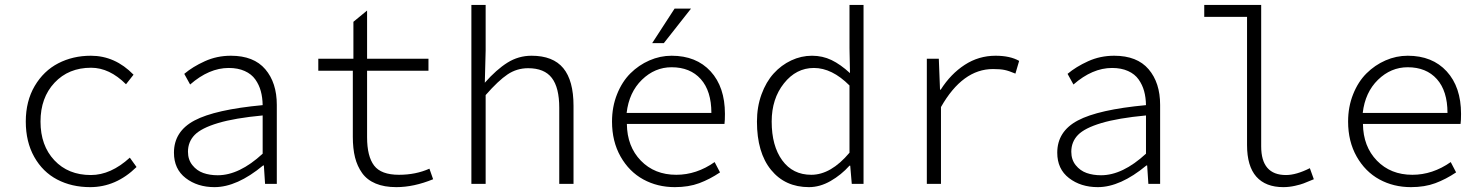

<svg xmlns="http://www.w3.org/2000/svg" viewBox="-20 -749 6036 782"><path d="M347.2 13.2Q272 13.2 212.9 -17.8Q153.8 -48.8 119.4 -110.1Q85 -171.4 85 -253.9Q85 -336.9 121.3 -398.7Q157.7 -460.4 217.3 -491.2Q276.9 -522 350.1 -522Q448.7 -522 523.9 -444.8L493.2 -405.8Q425.8 -473.1 351.1 -473.1Q259.3 -473.1 202.1 -412.1Q145 -351.1 145 -253.9Q145 -156.2 201.4 -96.2Q257.8 -36.1 350.1 -36.1Q431.2 -36.1 508.8 -106.9L536.1 -68.8Q452.6 13.2 347.2 13.2Z M853.5 13.2Q784.2 13.2 736.3 -23.7Q688.5 -60.5 688.5 -127Q688.5 -213.9 772.2 -258.3Q856 -302.7 1049.8 -320.8Q1049.3 -352.1 1042.2 -377.9Q1035.2 -403.8 1019.8 -425.5Q1004.4 -447.3 976.8 -459.7Q949.2 -472.2 911.6 -472.2Q831.5 -472.2 754.4 -404.8L730.5 -448.2Q764.6 -477.1 814 -499.5Q863.3 -522 920.4 -522Q1013.7 -522 1060.5 -467Q1107.4 -412.1 1107.4 -321.8V0H1059.6L1054.7 -75.2H1051.8Q945.3 13.2 853.5 13.2ZM866.7 -35.2Q954.6 -35.2 1049.8 -123V-278.8Q936 -268.1 868.2 -247.8Q800.3 -227.5 772.9 -199.5Q745.6 -171.4 745.6 -130.9Q745.6 -98.6 763.7 -76.2Q781.7 -53.7 808.1 -44.4Q834.5 -35.2 866.7 -35.2Z M1594.2 13.2Q1544.9 13.2 1510 -1.5Q1475.1 -16.1 1455.1 -43.9Q1435.1 -71.8 1426 -107.9Q1417 -144 1417 -191.9V-460.9H1276.4V-509.8H1419.4V-660.2L1475.1 -706.1V-509.8H1725.1V-460.9H1475.1V-189.9Q1475.1 -112.3 1503.7 -74.7Q1532.2 -37.1 1605 -37.1Q1673.3 -37.1 1729 -62L1744.1 -19Q1665.5 13.2 1594.2 13.2Z M1899.9 0V-729H1958V-543L1954.6 -412.1Q2002 -465.8 2046.9 -493.9Q2091.8 -522 2145 -522Q2232.4 -522 2274.2 -471.4Q2315.9 -420.9 2315.9 -317.9V0H2257.8V-310.1Q2257.8 -392.1 2227.5 -431.6Q2197.3 -471.2 2130.9 -471.2Q2085 -471.2 2047.4 -446Q2009.8 -420.9 1958 -361.8V0Z M2636.2 -573.2 2727.5 -713.9H2794.4L2683.6 -573.2ZM2728.5 13.2Q2657.7 13.2 2600.1 -18.3Q2542.5 -49.8 2507.6 -111.3Q2472.7 -172.9 2472.7 -253.9Q2472.7 -314 2493.2 -365.2Q2513.7 -416.5 2547.6 -450.2Q2581.5 -483.9 2625 -502.9Q2668.5 -522 2715.3 -522Q2815.9 -522 2874.3 -458.3Q2932.6 -394.5 2932.6 -285.2Q2932.6 -257.3 2930.7 -244.1H2533.2Q2534.2 -152.3 2590.1 -94.7Q2646 -37.1 2734.4 -37.1Q2816.9 -37.1 2890.6 -88.9L2912.6 -46.9Q2871.1 -19 2827.9 -2.9Q2784.7 13.2 2728.5 13.2ZM2532.2 -289.1H2877.4Q2877.4 -378.4 2834.2 -426.8Q2791 -475.1 2715.3 -475.1Q2647 -475.1 2594.5 -424.1Q2542 -373 2532.2 -289.1Z M3274.9 13.2Q3177.7 13.2 3120.4 -57.1Q3063 -127.4 3063 -253.9Q3063 -313.5 3081.5 -364.5Q3100.1 -415.5 3131.1 -449.7Q3162.1 -483.9 3202.6 -502.9Q3243.2 -522 3287.1 -522Q3330.1 -522 3366.7 -504.4Q3403.3 -486.8 3441.9 -451.2L3439.9 -553.2V-729H3497.1V0H3449.2L3442.9 -74.2H3439.9Q3406.2 -36.6 3362.8 -11.7Q3319.3 13.2 3274.9 13.2ZM3284.2 -37.1Q3364.3 -37.1 3439.9 -127V-400.9Q3368.7 -472.2 3294.9 -472.2Q3222.7 -472.2 3172.9 -409.4Q3123 -346.7 3123 -253.9Q3123 -154.8 3166 -95.9Q3209 -37.1 3284.2 -37.1Z M3754.9 0V-509.8H3803.7L3808.6 -383.8H3811.5Q3852.1 -447.8 3909.2 -484.9Q3966.3 -522 4034.7 -522Q4094.2 -522 4130.9 -501L4115.7 -449.2Q4089.4 -460.4 4071.5 -464.1Q4053.7 -467.8 4024.4 -467.8Q3900.4 -467.8 3812.5 -313V0Z M4451.2 13.2Q4381.8 13.2 4334 -23.7Q4286.1 -60.5 4286.1 -127Q4286.1 -213.9 4369.9 -258.3Q4453.6 -302.7 4647.5 -320.8Q4647 -352.1 4639.9 -377.9Q4632.8 -403.8 4617.4 -425.5Q4602.1 -447.3 4574.5 -459.7Q4546.9 -472.2 4509.3 -472.2Q4429.2 -472.2 4352.1 -404.8L4328.1 -448.2Q4362.3 -477.1 4411.6 -499.5Q4460.9 -522 4518.1 -522Q4611.3 -522 4658.2 -467Q4705.1 -412.1 4705.1 -321.8V0H4657.2L4652.3 -75.2H4649.4Q4543 13.2 4451.2 13.2ZM4464.4 -35.2Q4552.2 -35.2 4647.5 -123V-278.8Q4533.7 -268.1 4465.8 -247.8Q4397.9 -227.5 4370.6 -199.5Q4343.3 -171.4 4343.3 -130.9Q4343.3 -98.6 4361.3 -76.2Q4379.4 -53.7 4405.8 -44.4Q4432.1 -35.2 4464.4 -35.2Z M5207 13.2Q5134.8 13.2 5096.9 -29.5Q5059.1 -72.3 5059.1 -158.2V-680.2H4884.8V-729H5116.7V-152.8Q5116.7 -36.1 5217.8 -36.1Q5259.3 -36.1 5314.9 -64L5331.1 -19Q5301.3 -6.8 5289.8 -2.2Q5278.3 2.4 5254.4 7.8Q5230.5 13.2 5207 13.2Z M5726.6 13.2Q5655.8 13.2 5598.1 -18.3Q5540.5 -49.8 5505.6 -111.3Q5470.7 -172.9 5470.7 -253.9Q5470.7 -314 5491.2 -365.2Q5511.7 -416.5 5545.7 -450.2Q5579.6 -483.9 5623 -502.9Q5666.5 -522 5713.4 -522Q5814 -522 5872.3 -458.3Q5930.7 -394.5 5930.7 -285.2Q5930.7 -257.3 5928.7 -244.1H5531.2Q5532.2 -152.3 5588.1 -94.7Q5644 -37.1 5732.4 -37.1Q5814.9 -37.1 5888.7 -88.9L5910.6 -46.9Q5869.1 -19 5825.9 -2.9Q5782.7 13.2 5726.6 13.2ZM5530.3 -289.1H5875.5Q5875.5 -378.4 5832.3 -426.8Q5789.1 -475.1 5713.4 -475.1Q5645 -475.1 5592.5 -424.1Q5540 -373 5530.3 -289.1Z"/></svg>

Font: Office Code Pro D Light
Style: Regular
Weight: 300
Designer: Nathan Rutzky & Paul D. Hunt
Foundry: Adobe Systems Incorporated
Version: Version 1.004;PS 001.004;hotconv 1.0.70;makeotf.lib2.5.58329